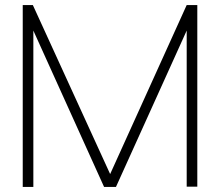

<svg xmlns="http://www.w3.org/2000/svg" viewBox="-20 -740 871 760"><path d="M112 0H70V-720H110L416 -51L719 -720H761V-1H719V-619L439 0H392L112 -619Z"/></svg>

Font: Manrope Variable Light
Style: Regular
Weight: 200
Designer: Mikhail Sharanda
Foundry: Mikhail Sharanda
Version: Version 4.505